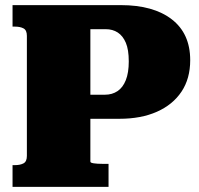

<svg xmlns="http://www.w3.org/2000/svg" viewBox="-20 -730 778 750"><path d="M333 -99V-616H393Q420 -616 440 -603Q460 -590 471.5 -563Q483 -536 483 -490Q483 -446 471.5 -417Q460 -388 439 -374Q418 -360 390 -360H303V-266H447Q531 -266 593 -293.5Q655 -321 689 -372Q723 -423 723 -495Q723 -599 651 -654.5Q579 -710 452 -710H29V-626H39Q59 -626 72 -619Q85 -612 85 -590V-121Q85 -99 72 -92Q59 -85 39 -85H29V0H404V-90H379Q370 -90 361.5 -90.5Q353 -91 346.5 -92Q340 -93 336.5 -94.5Q333 -96 333 -99Z"/></svg>

Font: Roboto Serif Black
Style: Regular
Weight: 900
Designer: Greg Gazdowicz
Foundry: Commercial Type
Version: Version 1.008